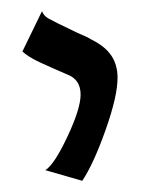

<svg xmlns="http://www.w3.org/2000/svg" viewBox="-20 -476 275 343"><path d="M77 -353Q72 -355 51.5 -364.5Q31 -374 20 -384L55 -456Q58 -448 66.5 -443Q75 -438 119 -417Q134 -411 144 -405Q168 -393 179 -376.5Q190 -360 190 -337Q190 -304 168.5 -243.5Q147 -183 127 -153L61 -172Q77 -182 100.5 -232Q124 -282 124 -307Q124 -334 100 -343Z"/></svg>

Font: BellefairVN
Style: Regular
Weight: 400
Designer: Nick Shinn, Liron Lavi Turkenic
Foundry: Shinntype
Version: Version 1.003